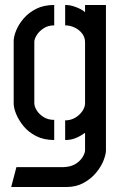

<svg xmlns="http://www.w3.org/2000/svg" viewBox="-20 -567 485 772"><path d="M25 185 46 105H235Q265 104 284 92Q303 80 312.5 64Q322 48 322 37V-33Q316 -29 305 -22Q294 -15 278 -9.5Q262 -4 242 -4V-83Q264 -83 282 -93.5Q300 -104 311 -120Q322 -136 322 -152V-397Q322 -417 310 -432.5Q298 -448 279.5 -456.5Q261 -465 242 -465V-547Q259 -547 275 -542Q291 -537 303.5 -530.5Q316 -524 322 -518V-547H406V37Q406 54 396 79Q386 104 366 128Q346 152 316 168.5Q286 185 246 185ZM198 -4Q156 -4 125 -20Q94 -36 74.5 -60Q55 -84 45 -108.5Q35 -133 35 -151V-402Q35 -420 45 -444.5Q55 -469 75 -492.5Q95 -516 125.5 -531.5Q156 -547 198 -547V-465Q173 -465 155 -453Q137 -441 127.5 -425.5Q118 -410 118 -399V-152Q118 -139 127.5 -123.5Q137 -108 155 -96.5Q173 -85 198 -85Z"/></svg>

Font: Stick No Bills ExtraLight Medium
Style: Regular
Weight: 500
Version: Version 2.000